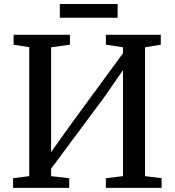

<svg xmlns="http://www.w3.org/2000/svg" viewBox="-20 -912 848 932"><path d="M43.5 0V-47L122 -57V-683L46 -695V-743H319.5V-695L228 -682.5V-174L328.5 -314.5L577 -653.5V-682.5L494 -695V-743H760.5V-695L684 -682.5V-57L764.5 -47V0H494V-47L577 -57V-571.5L485.5 -439.5L228 -93V-57L316 -47V0ZM551 -892.5V-826H270.5V-892.5Z"/></svg>

Font: Merriweather 28pt
Style: Regular
Weight: 400
Version: Version 2.100